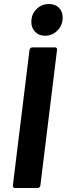

<svg xmlns="http://www.w3.org/2000/svg" viewBox="-20 -936 332 956"><path d="M141 -700H254Q259 -700 262 -696.5Q265 -693 264 -688L181 -12Q180 -7 176.5 -3.5Q173 0 168 0H55Q44 0 44 -12L127 -688Q128 -693 132 -696.5Q136 -700 141 -700ZM136 -827Q136 -865 161.5 -890.5Q187 -916 224 -916Q255 -916 273.5 -897.5Q292 -879 292 -848Q292 -810 266 -784Q240 -758 204 -758Q174 -758 155 -777.5Q136 -797 136 -827Z"/></svg>

Font: Barlow
Style: Bold Italic
Weight: 700
Italic angle: -7°
Designer: Jeremy Tribby
Foundry: Tribby Type
Version: Version 1.422